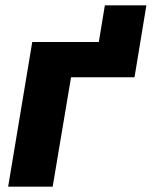

<svg xmlns="http://www.w3.org/2000/svg" viewBox="-20 -704 572 724"><path d="M532 -683.9 487.2 -412.6H247.9L178.6 0H10.7L101.6 -545.5H352.6L375.4 -683.9Z"/></svg>

Font: Inter UI Extra Bold
Style: Italic
Weight: 800
Italic angle: 9.39999°
Designer: Rasmus Andersson
Foundry: rsms
Version: 3.2;8d6f07862